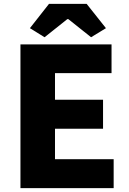

<svg xmlns="http://www.w3.org/2000/svg" viewBox="-20 -975 670 995"><path d="M86 0H569V-150H265V-308H514V-458H265V-596H558V-745H86ZM211 -782 329 -876H334L452 -782L529 -829L429 -955H234L135 -829Z"/></svg>

Font: Noto Sans JP Black
Style: Regular
Weight: 900
Designer: Ryoko NISHIZUKA 西塚涼子 (kana, bopomofo & ideographs); Paul D. Hunt (Latin, Greek & Cyrillic); Sandoll Communications 산돌커뮤니
Foundry: Adobe
Version: Version 2.002;hotconv 1.0.116;makeotfexe 2.5.65601